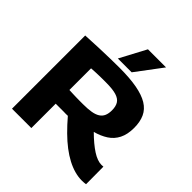

<svg xmlns="http://www.w3.org/2000/svg" viewBox="-243 -1111 1298 1298"><g transform="rotate(45 405.5 -462.0)"><path d="M743 10Q708 10 672 0Q636 -10 599 -29.5Q562 -49 524 -78Q486 -107 446.5 -146Q407 -185 366 -233Q359 -232 346.5 -232.5Q334 -233 326 -233Q309 -233 289 -233Q269 -233 250 -233V0H65V-700Q136 -704 194 -706Q252 -708 299 -709Q346 -710 383 -710Q481 -710 549.5 -697.5Q618 -685 660.5 -659Q703 -633 722 -591.5Q741 -550 741 -492Q741 -430 719.5 -387.5Q698 -345 658.5 -319.5Q619 -294 567 -280Q596 -251 623 -228.5Q650 -206 674 -190.5Q698 -175 720 -167Q742 -159 761 -159Q765 -159 770 -159.5Q775 -160 779 -160L780 7Q773 8 764 9Q755 10 743 10ZM383 -361Q429 -361 461 -366.5Q493 -372 513 -385Q533 -398 542 -419Q551 -440 551 -470Q551 -508 536.5 -531Q522 -554 487 -564.5Q452 -575 389 -575Q369 -575 354 -575Q339 -575 325 -574.5Q311 -574 293.5 -573.5Q276 -573 250 -571V-364Q269 -363 284.5 -362.5Q300 -362 315.5 -361.5Q331 -361 347 -361Q363 -361 383 -361ZM331 -746 431 -934H604L463 -746Z"/></g></svg>

Font: Georama SemiExpanded
Style: Bold
Weight: 700
Width: 6
Designer: Jean-Baptiste Levee
Foundry: Production Type
Version: Version 1.001